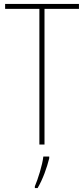

<svg xmlns="http://www.w3.org/2000/svg" viewBox="-20 -734 427 975"><path d="M206 0V-689H381V-714H6V-689H180V0ZM230 70V61H200C196 102 172 178 157 212V221H171C198 175 218 118 230 70Z"/></svg>

Font: Noto Sans Ethiopic Condensed Thin
Style: Regular
Weight: 100
Width: 3
Designer: Monotype Design Team
Foundry: Monotype Imaging Inc.
Version: Version 2.102